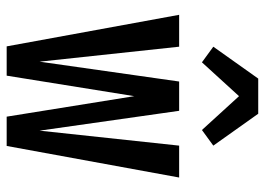

<svg xmlns="http://www.w3.org/2000/svg" viewBox="-132 -682 813 590"><g transform="rotate(90 275.0 -386.5)"><path d="M122 0 25 -530H123L169 -101L230 -530H320L381 -101L427 -530H525L428 0H338L275 -392L212 0ZM171 -600 123 -635 221 -773H329L427 -635L379 -600L275 -714Z"/></g></svg>

Font: Lode Dark
Style: Bold
Weight: 700
Monospace: yes
Designer: Belleve Invis
Foundry: Belleve Invis
Version: Version 29.2.0; ttfautohint (v1.8.3)